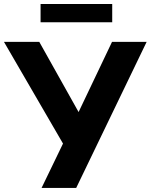

<svg xmlns="http://www.w3.org/2000/svg" viewBox="-43 -925 742 945"><path d="M332 0 678.7 -718.8H508.3L343.8 -373.5L150.4 -718.8H-23.4L267.1 -218.3L161.6 0ZM509.3 -815.4V-905.3H156.7V-815.4Z"/></svg>

Font: Winston ExtraBold
Style: Regular
Weight: 800
Designer: Vernon Adams, Kim Jin-seong, David Berlow, Cristiano Sobral
Foundry: The Winston Project Authors
Version: Version 3.004